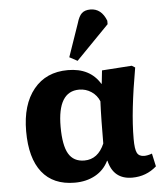

<svg xmlns="http://www.w3.org/2000/svg" viewBox="-57 -875 818 940"><g transform="rotate(-5 352.0 -405.0)"><path d="M273 14Q167 14 112 -55.5Q57 -125 57 -257Q57 -388 118 -463Q179 -538 286 -538Q395 -538 444 -457H446L453 -522L600 -532L616 -522Q597 -414 587.5 -329Q578 -244 578 -174Q578 -124 587.5 -105.5Q597 -87 623 -87Q630 -87 640.5 -89Q651 -91 661 -95L675 -31Q624 14 555 14Q463 14 441 -79H439Q417 -34 373.5 -10Q330 14 273 14ZM329 -90Q396 -90 428 -165Q428 -217 429 -274Q430 -331 432 -372Q420 -402 393 -420Q366 -438 333 -438Q227 -438 227 -265Q227 -173 251.5 -131.5Q276 -90 329 -90ZM338 -579 299 -600 355 -762Q365 -797 380 -810.5Q395 -824 422 -824Q476 -824 500 -762V-745Z"/></g></svg>

Font: Literata 7pt
Style: Bold
Weight: 700
Designer: Latin by Veronika Burian and Jose Scaglione. Greek by Irene Vlachou. Cyrillic by Vera Evstafieva.
Foundry: TypeTogether
Version: Version 3.002